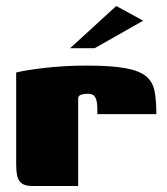

<svg xmlns="http://www.w3.org/2000/svg" viewBox="-20 -621 556 641"><path d="M241 0H87Q59 0 46.5 -14.5Q34 -29 34 -73V-379Q66 -387 131 -394.5Q196 -402 269 -402Q351 -402 398 -393.5Q445 -385 467.5 -366.5Q490 -348 496 -317Q502 -286 502 -240H305V-254Q305 -279 300.5 -290.5Q296 -302 289 -305Q282 -308 273 -308Q261 -308 251.5 -305Q242 -302 241 -294ZM214 -460 368 -601 458 -552 296 -460Z"/></svg>

Font: Genos Thin Black
Style: Regular
Weight: 900
Version: Version 1.010